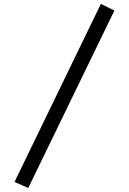

<svg xmlns="http://www.w3.org/2000/svg" viewBox="-20 -850 655 976"><path d="M561.5 -796.4 123.6 105.6 53.8 74.9 492.8 -830.3Z"/></svg>

Font: Fira Code
Style: Regular
Weight: 400
Designer: Carrois Corporate, Edenspiekermann AG, Nikita Prokopov
Foundry: Carrois Corporate, Edenspiekermann AG, Nikita Prokopov
Version: Version 5.002